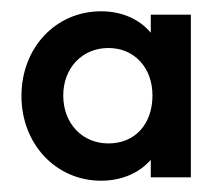

<svg xmlns="http://www.w3.org/2000/svg" viewBox="-20 -720 394 340"><path d="M159 -400C196 -400 227 -414 247 -437V-406H318V-694H247V-662C227 -686 196 -700 159 -700C79 -700 18 -636 18 -550C18 -465 79 -400 159 -400ZM92 -551C92 -599 125 -635 172 -635C218 -635 250 -600 250 -551C250 -500 219 -466 172 -466C126 -466 92 -501 92 -551Z"/></svg>

Font: MV Cash
Style: Regular
Weight: 400
Designer: Rodrigo Fuenzalida
Foundry: fragTYPE
Version: Version 1.100;Glyphs 3.1.2 (3151)